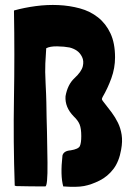

<svg xmlns="http://www.w3.org/2000/svg" viewBox="-20 -734 510 756"><path d="M270 -276Q287 -260 293.5 -244Q300 -228 300 -198Q300 -171 294.5 -159Q289 -147 258 -142Q231 -140 226 -122Q217 -43 229 0Q282 4 311 -1.5Q340 -7 372 -23Q404 -39 426.5 -68.5Q449 -98 457 -145Q463 -177 459 -203Q455 -229 444.5 -250.5Q434 -272 419.5 -291.5Q405 -311 389 -331Q384 -337 382 -341Q380 -345 384 -352Q404 -386 418.5 -426Q433 -466 433 -508Q433 -564 415 -602.5Q397 -641 366 -665.5Q335 -690 294.5 -701Q254 -712 210 -714Q166 -716 121 -710Q76 -704 36 -693L35 -692Q38 -518 35 -347.5Q32 -177 38 -3Q43 -1 48.5 -1Q54 -1 60 -1Q96 0 158 0Q168 1 167 -94Q166 -189 165 -214.5Q164 -240 163.5 -271.5Q163 -303 162.5 -331Q162 -359 159.5 -407Q157 -455 158.5 -484.5Q160 -514 162 -544Q177 -552 205.5 -551.5Q234 -551 254 -547Q270 -543 282.5 -534.5Q295 -526 303 -510Q311 -494 306 -473Q301 -452 273.5 -426.5Q246 -401 238 -355Q235 -312 270 -276Z"/></svg>

Font: Londrina Solid
Style: Regular
Weight: 400
Designer: Marcelo Magalhaes
Foundry: Marcelo Magalhães
Version: Version 1.002